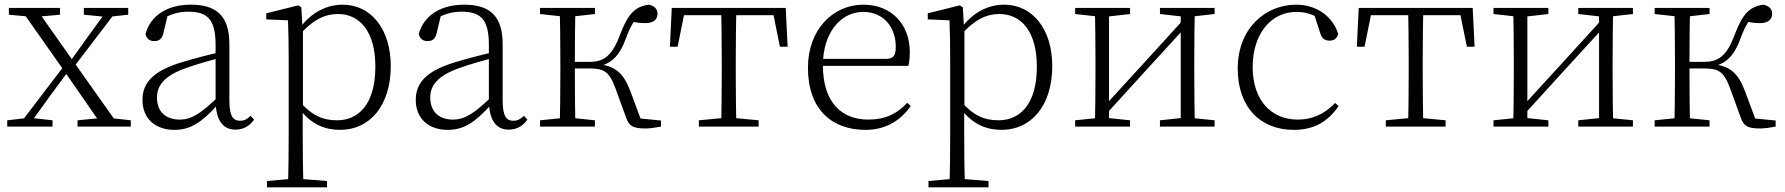

<svg xmlns="http://www.w3.org/2000/svg" viewBox="-20 -542 7640 822"><path d="M11 0H205V-27L114 -37H98L11 -27ZM56 0H100L191 -127L284 -253H285L264 -273ZM312 0H540V-27L441 -38H425L312 -27ZM286 -242 489 -508H446L357 -386L269 -263H267ZM420 0H492L295 -278L133 -508H65L255 -238ZM18 -479 115 -470H137L237 -479V-508H18ZM339 -479 431 -470H446L529 -479V-508H339Z M726 14C798 14 844 -20 908 -89H927L921 -134C840 -55 799 -30 750 -30C691 -30 652 -62 652 -125C652 -175 683 -217 772 -249C821 -267 879 -283 932 -297V-321C878 -309 817 -293 760 -276C636 -239 590 -188 590 -114C590 -31 649 14 726 14ZM988 13C1020 13 1048 -1 1068 -30L1053 -46C1037 -31 1025 -25 1008 -25C978 -25 962 -44 962 -113V-354C962 -473 907 -522 798 -522C696 -522 625 -476 603 -397C607 -377 620 -366 640 -366C661 -366 674 -375 680 -402L699 -482L663 -454C706 -481 745 -492 785 -492C865 -492 903 -463 903 -350V-102C906 -30 932 13 988 13Z M1123 260H1380V233L1256 223H1235L1123 233ZM1213 260H1279C1277 199 1276 101 1276 32V-71L1277 -80V-420L1275 -425L1270 -511L1257 -519L1120 -485V-459L1213 -455C1215 -405 1216 -347 1216 -278V32C1216 102 1215 199 1213 260ZM1436 14C1564 14 1653 -91 1653 -259C1653 -418 1568 -522 1447 -522C1383 -522 1315 -493 1262 -420H1250L1259 -389C1322 -461 1374 -482 1427 -482C1521 -482 1587 -406 1587 -257C1587 -92 1512 -27 1423 -27C1364 -27 1316 -46 1262 -108L1250 -75H1263C1315 -5 1378 14 1436 14Z M1896 14C1968 14 2014 -20 2078 -89H2097L2091 -134C2010 -55 1969 -30 1920 -30C1861 -30 1822 -62 1822 -125C1822 -175 1853 -217 1942 -249C1991 -267 2049 -283 2102 -297V-321C2048 -309 1987 -293 1930 -276C1806 -239 1760 -188 1760 -114C1760 -31 1819 14 1896 14ZM2158 13C2190 13 2218 -1 2238 -30L2223 -46C2207 -31 2195 -25 2178 -25C2148 -25 2132 -44 2132 -113V-354C2132 -473 2077 -522 1968 -522C1866 -522 1795 -476 1773 -397C1777 -377 1790 -366 1810 -366C1831 -366 1844 -375 1850 -402L1869 -482L1833 -454C1876 -481 1915 -492 1955 -492C2035 -492 2073 -463 2073 -350V-102C2076 -30 2102 13 2158 13Z M2292 0H2527V-27L2421 -38H2401L2292 -27ZM2292 -482 2401 -470H2421L2527 -482V-508H2292ZM2376 0H2444C2442 -48 2441 -158 2441 -254V-273C2441 -349 2442 -460 2444 -508H2376C2378 -460 2379 -349 2379 -283V-226C2379 -158 2378 -48 2376 0ZM2660 -40C2673 -2 2689 8 2745 8C2763 8 2789 4 2810 0V-26L2688 -38L2730 -14L2679 -151C2648 -233 2612 -260 2537 -268V-257C2595 -268 2631 -298 2661 -381C2680 -433 2695 -454 2720 -479L2675 -453C2695 -447 2714 -443 2743 -443C2777 -443 2795 -458 2795 -483C2795 -504 2782 -516 2758 -522C2698 -514 2668 -482 2634 -392C2599 -298 2562 -277 2501 -277H2409V-249H2502C2564 -249 2587 -237 2613 -169Z M2848 -342H2881L2914 -505L2881 -477H3319L3286 -505L3319 -342H3352L3344 -508H2856ZM2972 0H3228V-27L3112 -38H3088L2972 -27ZM3067 0H3133C3131 -48 3130 -158 3130 -226V-283C3130 -349 3131 -460 3133 -508H3067C3069 -460 3070 -349 3070 -283V-226C3070 -158 3069 -48 3067 0Z M3685 14C3771 14 3835 -25 3879 -88L3864 -102C3821 -54 3768 -30 3698 -30C3584 -30 3503 -102 3503 -263C3503 -401 3579 -491 3675 -491C3764 -491 3815 -425 3815 -341C3815 -306 3806 -290 3774 -290H3469V-260H3869C3873 -275 3875 -296 3875 -320C3875 -435 3799 -522 3676 -522C3547 -522 3439 -416 3439 -252C3439 -73 3542 14 3685 14Z M3955 260H4212V233L4088 223H4067L3955 233ZM4045 260H4111C4109 199 4108 101 4108 32V-71L4109 -80V-420L4107 -425L4102 -511L4089 -519L3952 -485V-459L4045 -455C4047 -405 4048 -347 4048 -278V32C4048 102 4047 199 4045 260ZM4268 14C4396 14 4485 -91 4485 -259C4485 -418 4400 -522 4279 -522C4215 -522 4147 -493 4094 -420H4082L4091 -389C4154 -461 4206 -482 4259 -482C4353 -482 4419 -406 4419 -257C4419 -92 4344 -27 4255 -27C4196 -27 4148 -46 4094 -108L4082 -75H4095C4147 -5 4210 14 4268 14Z M4583 0H4818V-27L4712 -38H4691L4583 -27ZM4946 0H5180V-27L5072 -38H5051L4946 -27ZM4667 0H4728V-508H4667C4669 -460 4670 -349 4670 -283V-226C4670 -158 4669 -48 4667 0ZM4708 -45 4891 -246 5075 -447H5081L5053 -465L4868 -262L4684 -61H4678ZM5035 0H5096C5094 -48 5093 -158 5093 -226V-283C5093 -349 5094 -460 5096 -508H5035ZM4583 -482 4692 -470H4713L4818 -482V-508H4583ZM4946 -482 5052 -470H5073L5180 -482V-508H4946Z M5519 14C5610 14 5668 -25 5711 -88L5696 -101C5649 -52 5596 -30 5536 -30C5423 -30 5343 -112 5343 -255C5343 -400 5424 -491 5530 -491C5569 -491 5604 -481 5646 -452L5603 -490L5631 -404C5638 -379 5649 -368 5673 -368C5692 -368 5704 -377 5709 -398C5684 -475 5613 -522 5529 -522C5399 -522 5279 -422 5279 -248C5279 -85 5374 14 5519 14Z M5789 -342H5822L5855 -505L5822 -477H6260L6227 -505L6260 -342H6293L6285 -508H5797ZM5913 0H6169V-27L6053 -38H6029L5913 -27ZM6008 0H6074C6072 -48 6071 -158 6071 -226V-283C6071 -349 6072 -460 6074 -508H6008C6010 -460 6011 -349 6011 -283V-226C6011 -158 6010 -48 6008 0Z M6374 0H6609V-27L6503 -38H6482L6374 -27ZM6737 0H6971V-27L6863 -38H6842L6737 -27ZM6458 0H6519V-508H6458C6460 -460 6461 -349 6461 -283V-226C6461 -158 6460 -48 6458 0ZM6499 -45 6682 -246 6866 -447H6872L6844 -465L6659 -262L6475 -61H6469ZM6826 0H6887C6885 -48 6884 -158 6884 -226V-283C6884 -349 6885 -460 6887 -508H6826ZM6374 -482 6483 -470H6504L6609 -482V-508H6374ZM6737 -482 6843 -470H6864L6971 -482V-508H6737Z M7064 0H7299V-27L7193 -38H7173L7064 -27ZM7064 -482 7173 -470H7193L7299 -482V-508H7064ZM7148 0H7216C7214 -48 7213 -158 7213 -254V-273C7213 -349 7214 -460 7216 -508H7148C7150 -460 7151 -349 7151 -283V-226C7151 -158 7150 -48 7148 0ZM7432 -40C7445 -2 7461 8 7517 8C7535 8 7561 4 7582 0V-26L7460 -38L7502 -14L7451 -151C7420 -233 7384 -260 7309 -268V-257C7367 -268 7403 -298 7433 -381C7452 -433 7467 -454 7492 -479L7447 -453C7467 -447 7486 -443 7515 -443C7549 -443 7567 -458 7567 -483C7567 -504 7554 -516 7530 -522C7470 -514 7440 -482 7406 -392C7371 -298 7334 -277 7273 -277H7181V-249H7274C7336 -249 7359 -237 7385 -169Z"/></svg>

Font: Source Han Serif CN VF
Style: Regular
Weight: 250
Designer: Ryoko NISHIZUKA 西塚涼子 (kana & ideographs); Frank Grießhammer (Latin, Greek & Cyrillic); Wenlong ZHANG 张文龙 (bopomofo); San
Foundry: Adobe
Version: Version 2.002;hotconv 1.1.0;makeotfexe 2.6.0